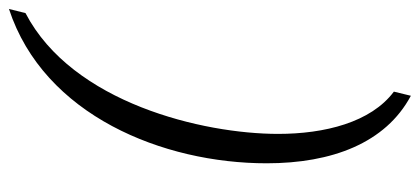

<svg xmlns="http://www.w3.org/2000/svg" viewBox="-268 -524 915 418"><g transform="rotate(-90 189.0 -315.5)"><path d="M189 122 198 85C131 35 106 -66 106 -167C106 -330 173 -615 369 -717L378 -753C146 -677 42 -417 42 -192C42 -50 86 67 189 122Z"/></g></svg>

Font: Noto Serif Tamil Light
Style: Italic
Weight: 300
Italic angle: -12°
Designer: Indian Type Foundry, Tom Grace, and the Monotype Design Team
Foundry: Monotype Imaging Inc.
Version: Version 2.003